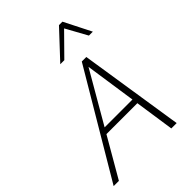

<svg xmlns="http://www.w3.org/2000/svg" viewBox="-257 -1024 1142 1142"><g transform="rotate(-45 314.0 -453.5)"><path d="M494 0 401 -632H419L53 0H9L399 -658H437L539 0ZM173 -249 192 -285H469L480 -249ZM297 -737 456 -907H485L474 -882L331 -737ZM538 -737 458 -882 456 -907H485L571 -737Z"/></g></svg>

Font: Ysabeau Infant ExtraLight
Style: Italic
Weight: 250
Italic angle: -12°
Designer: Christian Thalmann (Catharsis Fonts)
Version: Version 2.001;gftools[0.9.30]; featfreeze: ss01,ss02,lnum